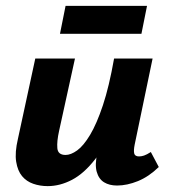

<svg xmlns="http://www.w3.org/2000/svg" viewBox="-20 -623 580 653"><path d="M142 10Q116 10 93 2Q70 -6 55 -24Q40 -42 35 -73Q30 -104 41 -151L100 -424H235L181 -178Q173 -142 175 -119Q177 -96 203 -96Q221 -96 242.5 -111.5Q264 -127 286.5 -164.5Q309 -202 330 -265Q351 -328 368 -424H431Q407 -299 374.5 -215Q342 -131 304 -82Q266 -33 225 -11.5Q184 10 142 10ZM378 8Q352 8 334 -3Q316 -14 309 -38.5Q302 -63 311 -103L377 -424H499L438 -131Q434 -111 436.5 -101Q439 -91 453 -91Q461 -91 470 -94Q479 -97 493 -106L520 -55Q486 -22 449 -7Q412 8 378 8ZM184 -508 203 -603H480L461 -508Z"/></svg>

Font: Ysabeau ExtraBold
Style: Italic
Weight: 800
Italic angle: -12°
Designer: Christian Thalmann (Catharsis Fonts)
Version: Version 2.002